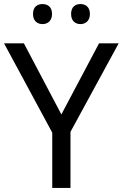

<svg xmlns="http://www.w3.org/2000/svg" viewBox="-20 -928 606 948"><path d="M143 -859C143 -825 164 -809 190 -809C215 -809 237 -825 237 -859C237 -894 215 -908 190 -908C164 -908 143 -894 143 -859ZM331 -859C331 -825 352 -809 377 -809C402 -809 424 -825 424 -859C424 -894 402 -908 377 -908C352 -908 331 -894 331 -859ZM283 -363 98 -714H0L238 -273V0H328V-277L566 -714H469Z"/></svg>

Font: Noto Sans Lycian
Style: Regular
Weight: 400
Designer: Monotype Design Team
Foundry: Monotype Imaging Inc.
Version: Version 2.002